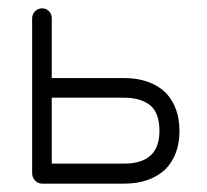

<svg xmlns="http://www.w3.org/2000/svg" viewBox="-20 -440 497 460"><path d="M81 0Q71 0 64 -7.5Q57 -15 57 -25V-396Q57 -406 64 -413Q71 -420 81 -420Q91 -420 97.5 -413Q104 -406 104 -396V-253H277Q340 -253 377 -218Q410 -183 410 -126Q410 -70 377 -35Q340 0 277 0ZM104 -48H277Q362 -48 362 -126Q362 -166 343 -185Q320 -206 277 -206H104Z"/></svg>

Font: Zen Kurenaido
Style: ARC
Weight: 400
Designer: Yoshimichi Ohira
Foundry: Positype
Version: Version 1.001